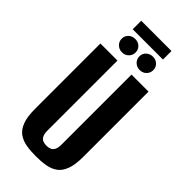

<svg xmlns="http://www.w3.org/2000/svg" viewBox="-258 -859 923 923"><g transform="rotate(45 203.5 -397.5)"><path d="M203.5 12Q167.7 12 137.7 6.8Q107.8 1.6 85.9 -14.1Q64 -29.8 52 -61.5Q40 -93.1 40 -146.8V-591H156V-114.4Q156 -92.5 162.5 -80.5Q168.9 -68.4 179.8 -64.1Q190.6 -59.9 203.5 -59.9Q216.5 -59.9 227.5 -64.1Q238.5 -68.4 245 -80.5Q251.4 -92.5 251.4 -114.4V-591H367.1V-147.5Q367.1 -93.8 355.1 -61.8Q343.1 -29.8 321.4 -14.1Q299.6 1.6 269.5 6.8Q239.4 12 203.5 12ZM143.4 -634.1Q123.2 -634.1 109.5 -647.5Q95.9 -660.8 95.9 -680Q95.9 -699.2 109.5 -712Q123.2 -724.9 143.4 -724.9Q163.7 -724.9 177 -712Q190.3 -699.2 190.3 -680Q190.3 -660.8 177 -647.5Q163.7 -634.1 143.4 -634.1ZM263.7 -634.1Q243.4 -634.1 229.7 -647.5Q216.1 -660.8 216.1 -680Q216.1 -699.2 229.7 -712Q243.4 -724.9 263.7 -724.9Q283.9 -724.9 297.2 -712Q310.5 -699.2 310.5 -680Q310.5 -660.8 297.2 -647.5Q283.9 -634.1 263.7 -634.1ZM101.5 -749.1V-807H307.2V-749.1Z"/></g></svg>

Font: Alumni Sans SC Thin
Style: Regular
Weight: 100
Designer: Robert E. Leuschke
Foundry: Robert E. Leuschke
Version: Version 1.018